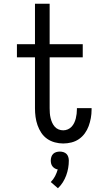

<svg xmlns="http://www.w3.org/2000/svg" viewBox="-20 -755 540 1021"><path d="M316 8Q294 8 271.5 2Q249 -4 230.5 -17Q212 -30 199.5 -49Q187 -68 179.5 -89.5Q172 -111 169 -133.5Q166 -156 166 -179V-450H70V-520H166V-735H244V-520H420V-450H244V-179Q244 -166 245 -153Q246 -140 249 -127.5Q252 -115 257 -103.5Q262 -92 270.5 -82Q279 -72 291 -67Q303 -62 316 -62Q329 -62 340.5 -67Q352 -72 360.5 -81Q369 -90 374.5 -101.5Q380 -113 383 -125Q386 -137 387.5 -149.5Q389 -162 389 -174V-180H467V-171Q467 -149 463 -127Q459 -105 451.5 -84.5Q444 -64 431 -46Q418 -28 400 -15.5Q382 -3 360 2.5Q338 8 316 8ZM288 246 250 213Q264 199 273 181.5Q282 164 287 146Q279 145 271.5 140.5Q264 136 259 129.5Q254 123 252 115Q250 107 250 99Q250 89 253 79.5Q256 70 262.5 63.5Q269 57 278.5 54Q288 51 298 51Q308 51 317.5 54Q327 57 333.5 63.5Q340 70 343 79.5Q346 89 346 99Q346 119 342.5 139Q339 159 332 178Q325 197 314 214.5Q303 232 288 246Z"/></svg>

Font: Iosevka Term Curly
Style: Regular
Weight: 400
Designer: Belleve Invis
Foundry: Belleve Invis
Version: Version 32.3.0